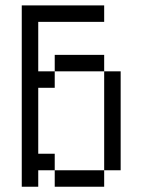

<svg xmlns="http://www.w3.org/2000/svg" viewBox="-20 -708 540 728"><path d="M375 -625V-687.5H62.5V0H125V-62.5H187.5V0H375V-62.5H187.5V-125H125Q125 -125 125 -375H187.5V-437.5H125V-625ZM375 -62.5H437.5Q437.5 -62.5 437.5 -437.5H375Q375 -437.5 375 -62.5ZM187.5 -437.5H375V-500H187.5Z"/></svg>

Font: BFUnifontExMono
Style: Regular
Weight: 500
Version: Version 15.0.06